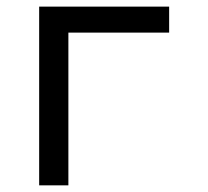

<svg xmlns="http://www.w3.org/2000/svg" viewBox="-20 -557 626 577"><path d="M97.7 0V-537.1H488.3V-459H185.5V0Z"/></svg>

Font: Consola Mono
Style: Book
Weight: 400
Monospace: yes
Version: Version 2.001